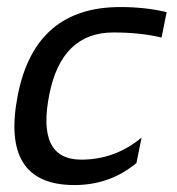

<svg xmlns="http://www.w3.org/2000/svg" viewBox="-20 -533 511 553"><path d="M373 -63.5Q296.9 0 194.3 0Q-20.5 0 31.7 -261.2Q82 -512.7 326.2 -512.7Q399.4 -512.7 460 -498L445.3 -424.8Q384.8 -439.5 306.6 -439.5Q157.7 -439.5 122.1 -261.2Q84.5 -73.2 213.9 -73.2Q311.5 -73.2 387.7 -136.7Z"/></svg>

Font: Sansation
Style: Italic
Weight: 400
Designer: Bernd Montag
Version: Version 1.301